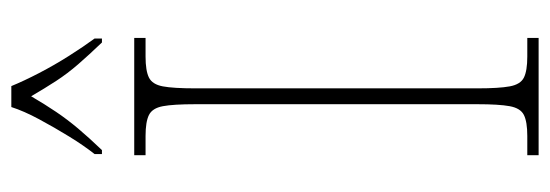

<svg xmlns="http://www.w3.org/2000/svg" viewBox="-336 -635 971 339"><g transform="rotate(-90 149.5 -465.5)"><path d="M45 0V-20H79Q104 -20 116 -26Q128 -32 131.5 -51Q135 -70 135 -108V-606Q135 -645 131.5 -663.5Q128 -682 116 -688Q104 -694 79 -694H45V-714H252V-694H219Q194 -694 182 -688Q170 -682 166.5 -663.5Q163 -645 163 -606V-108Q163 -70 166.5 -51Q170 -32 182 -26Q194 -20 219 -20H252V0ZM47 -784Q62 -803 78 -829Q94 -855 108.5 -882Q123 -909 130 -931H167Q176 -909 190 -882Q204 -855 220.5 -829Q237 -803 251 -784V-771H244Q222 -794 205.5 -813Q189 -832 176 -852Q163 -872 149 -896Q135 -872 121.5 -852Q108 -832 92 -813Q76 -794 54 -771H47Z"/></g></svg>

Font: Noto Serif Khmer SemiCondensed Thin
Style: Regular
Weight: 250
Width: 4
Designer: Danh Hong and the Monotype Design Team
Foundry: Monotype Imaging Inc.
Version: Version 2.004